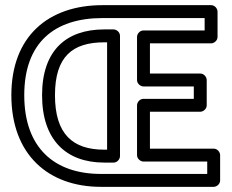

<svg xmlns="http://www.w3.org/2000/svg" viewBox="-20 -699 899 744"><path d="M74 -330C74 -533 190 -629 377 -629H773V-581H536C521 -581 511 -567 511 -556V-389C511 -374 525 -364 536 -364H731V-316H536C521 -316 511 -302 511 -291V-98C511 -83 525 -73 536 -73H783V-25H371C191 -25 74 -126 74 -330ZM24 -330C24 -100 167 25 371 25H808C819 25 833 15 833 0V-98C833 -109 823 -123 808 -123H561V-266H756C767 -266 781 -276 781 -291V-389C781 -400 771 -414 756 -414H561V-531H798C809 -531 823 -541 823 -556V-654C823 -665 813 -679 798 -679H377C168 -679 24 -559 24 -330ZM143 -330C143 -157 236 -69 384 -69H420C435 -69 445 -83 445 -94V-560C445 -575 431 -585 420 -585H384C237 -585 143 -504 143 -330ZM193 -330C193 -480 261 -535 384 -535H395V-119H384C262 -119 193 -179 193 -330Z"/></svg>

Font: Falling Sky
Style: Ou
Weight: 400
Designer: Paul D. Hunt
Foundry: Adobe Systems Incorporated
Version: Version 1.02